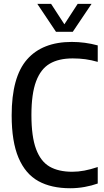

<svg xmlns="http://www.w3.org/2000/svg" viewBox="-20 -967 539 996"><path d="M40.5 -368.5Q40.5 -567.5 120.2 -658.5Q200 -749.5 352.5 -749.5Q420.5 -749.5 487 -731.5V-646Q454 -655.5 422.8 -659.8Q391.5 -664 357 -664Q284.5 -664 237.8 -636.5Q191 -609 167 -544.5Q143 -480 143 -370.5Q143 -258.5 167 -194Q191 -129.5 237.2 -102.8Q283.5 -76 355 -76Q385.5 -76 417.5 -82Q449.5 -88 487 -100.5V-15Q456.5 -4 419.2 2.8Q382 9.5 344 9.5Q246 9.5 179 -27.5Q112 -64.5 76.2 -148.2Q40.5 -232 40.5 -368.5ZM383 -947H455L357.5 -802H270.5L173.5 -947H245L314 -841Z"/></svg>

Font: Encode Sans Condensed Medium
Style: Regular
Weight: 500
Width: 3
Designer: Multiple Designers
Foundry: Impallari Type
Version: Version 2.000